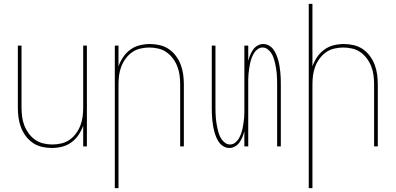

<svg xmlns="http://www.w3.org/2000/svg" viewBox="-20 -755 2040 990"><path d="M247 8Q221 8 195.5 2Q170 -4 149 -18.5Q128 -33 112.5 -54Q97 -75 88 -99Q79 -123 75.5 -148.5Q72 -174 72 -200V-520H91V-200Q91 -177 94 -153.5Q97 -130 105.5 -108Q114 -86 128 -67Q142 -48 161 -34.5Q180 -21 203.5 -15.5Q227 -10 250 -10Q273 -10 296.5 -15.5Q320 -21 339 -34.5Q358 -48 372 -67Q386 -86 394.5 -108Q403 -130 406 -153.5Q409 -177 409 -200V-520H428V0H409V-107Q400 -82 385 -59.5Q370 -37 348 -21Q326 -5 300 1.5Q274 8 247 8Z M572 215V-520H591V-413Q600 -438 615 -460.5Q630 -483 652 -499Q674 -515 700 -521.5Q726 -528 753 -528Q779 -528 804.5 -522Q830 -516 851 -501.5Q872 -487 887.5 -466Q903 -445 912 -421Q921 -397 924.5 -371.5Q928 -346 928 -320V0H909V-320Q909 -343 906 -366.5Q903 -390 894.5 -412Q886 -434 872 -453Q858 -472 839 -485.5Q820 -499 796.5 -504.5Q773 -510 750 -510Q727 -510 703.5 -504.5Q680 -499 661 -485.5Q642 -472 628 -453Q614 -434 605.5 -412Q597 -390 594 -366.5Q591 -343 591 -320V215Z M1163 8Q1147 8 1133 0Q1119 -8 1110 -20.5Q1101 -33 1095 -47.5Q1089 -62 1085 -77Q1081 -92 1078.5 -107.5Q1076 -123 1074.5 -138Q1073 -153 1072.5 -168.5Q1072 -184 1072 -200V-520H1091V-200Q1091 -186 1091.5 -172Q1092 -158 1093 -144.5Q1094 -131 1096.5 -117Q1099 -103 1102 -89.5Q1105 -76 1109.5 -63Q1114 -50 1121.5 -38.5Q1129 -27 1140.5 -18.5Q1152 -10 1166 -10Q1180 -10 1191.5 -18.5Q1203 -27 1210 -38.5Q1217 -50 1222 -63Q1227 -76 1230 -89.5Q1233 -103 1235 -117Q1237 -131 1238.5 -144.5Q1240 -158 1240 -172Q1240 -186 1240 -200V-520H1260V-441Q1264 -457 1270 -471.5Q1276 -486 1285 -499Q1294 -512 1308 -520Q1322 -528 1337 -528Q1353 -528 1367 -520Q1381 -512 1390 -499.5Q1399 -487 1405 -472.5Q1411 -458 1415 -443Q1419 -428 1421.5 -412.5Q1424 -397 1425.5 -382Q1427 -367 1427.5 -351.5Q1428 -336 1428 -320V0H1409V-320Q1409 -334 1408.5 -348Q1408 -362 1407 -375.5Q1406 -389 1403.5 -403Q1401 -417 1398 -430.5Q1395 -444 1390.5 -457Q1386 -470 1378.5 -481.5Q1371 -493 1359.5 -501.5Q1348 -510 1334 -510Q1320 -510 1308.5 -501.5Q1297 -493 1290 -481.5Q1283 -470 1278 -457Q1273 -444 1270 -430.5Q1267 -417 1265 -403Q1263 -389 1261.5 -375.5Q1260 -362 1260 -348Q1260 -334 1260 -320V0H1240V-79Q1236 -63 1230 -48.5Q1224 -34 1215 -21Q1206 -8 1192 0Q1178 8 1163 8Z M1572 215V-735H1591V-413Q1600 -438 1615 -460.5Q1630 -483 1652 -499Q1674 -515 1700 -521.5Q1726 -528 1753 -528Q1779 -528 1804.5 -522Q1830 -516 1851 -501.5Q1872 -487 1887.5 -466Q1903 -445 1912 -421Q1921 -397 1924.5 -371.5Q1928 -346 1928 -320V0H1909V-320Q1909 -343 1906 -366.5Q1903 -390 1894.5 -412Q1886 -434 1872 -453Q1858 -472 1839 -485.5Q1820 -499 1796.5 -504.5Q1773 -510 1750 -510Q1727 -510 1703.5 -504.5Q1680 -499 1661 -485.5Q1642 -472 1628 -453Q1614 -434 1605.5 -412Q1597 -390 1594 -366.5Q1591 -343 1591 -320V215Z"/></svg>

Font: Iosevka Thin
Style: Regular
Weight: 100
Monospace: yes
Designer: Belleve Invis
Foundry: Belleve Invis
Version: Version 32.5.0; ttfautohint (v1.8.4)